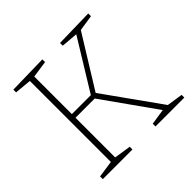

<svg xmlns="http://www.w3.org/2000/svg" viewBox="-170 -868 1044 1044"><g transform="rotate(-45 351.5 -346.5)"><path d="M362 -359 593 -35 685 -21V0H463V-21L554 -35L337 -341H189V-36L286 -21V0H58V-21L155 -35V-658L58 -667V-688L286 -693V-672L189 -658V-369H335L513 -659L417 -667V-688L639 -693V-672L547 -658Z"/></g></svg>

Font: Bitter Pro ExtraLight
Style: Regular
Weight: 275
Designer: Sol Matas, and Bitter project Authors
Foundry: Sol Matas
Version: Version 1.010